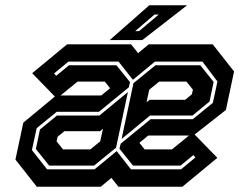

<svg xmlns="http://www.w3.org/2000/svg" viewBox="-20 -708 950 728"><path d="M119.5 0 38.5 -103 68.5 -243 188 -342 102 -430.5 234.5 -540H477L503.5 -506.5L544 -540H786.5L867.5 -437L836.5 -291L718 -198L804 -109.5L671.5 0H429L402.5 -33.5L362 0ZM158.5 -66H338.5L422.5 -135L476.5 -66H666.5L721 -111L713 -120L664.5 -80H484.5L433 -144L437.5 -163L551 -256H711L787 -318L804.5 -399L747.5 -474.5H567.5L484 -405.5L429.5 -474.5H239.5L185 -429.5L193 -420.5L241.5 -460.5H421.5L473 -396.5L468.5 -377L355 -284H195L119 -222L101 -139ZM441 -181 486 -392.5 569.5 -460.5H739.5L790 -397.5L774.5 -323L710 -270H549ZM377.5 -398.5H274L209.5 -346H364L397.5 -373.5ZM535.5 -320 547 -329.5H682L707.5 -350.5L711.5 -368L687 -398.5H583.5L546 -368ZM166.5 -80 116 -143 131.5 -217 196 -270H357L465 -359L420 -148L336.5 -80ZM219 -141.5H322.5L360 -172L370.5 -220L359 -210.5H224L198.5 -189.5L194.5 -172ZM632 -141.5 696.5 -194H542L508.5 -166.5L528.5 -141.5ZM396 -556 546 -688H689.5L519.5 -556ZM492.5 -590H507.5L582 -653H566Z"/></svg>

Font: Tourney Expanded Regular
Style: Bold Italic
Weight: 700
Width: 7
Italic angle: -12°
Designer: Tyler Finck
Foundry: Etcetera Type Co
Version: Version 1.010; ttfautohint (v1.8.3)